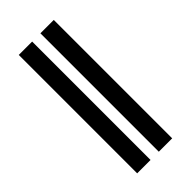

<svg xmlns="http://www.w3.org/2000/svg" viewBox="-230 -776 829 829"><g transform="rotate(-45 185.0 -361.5)"><path d="M155.9 -723V0H74.2V-723ZM288 -723V0H206.3V-723Z"/></g></svg>

Font: Inter Zeller Medium
Style: Regular
Weight: 500
Designer: Rasmus Andersson; Joe Bland
Foundry: zeller
Version: Version 3.015;git-dec3a8cb1